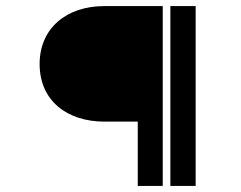

<svg xmlns="http://www.w3.org/2000/svg" viewBox="-20 -605 792 630"><path d="M110 -395C110 -273 202 -206 322 -206H432V5H514V-585H322C199 -585 110 -513 110 -395ZM622 5V-585H539V5Z"/></svg>

Font: Charger Monospace
Style: Regular
Weight: 400
Designer: Jasper
Foundry: Cannot Into Space Fonts
Version: Version 0.980